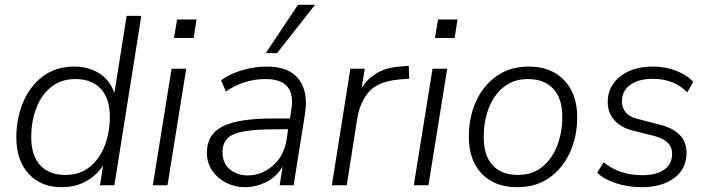

<svg xmlns="http://www.w3.org/2000/svg" viewBox="-20 -771 2948 799"><path d="M236 8Q151 8 99.5 -47.5Q48 -103 48 -199Q48 -278 76 -345Q104 -412 158 -453Q212 -494 290 -494Q346 -494 391 -467Q436 -440 456 -384L507 -705H568L456 0H396L409 -82Q381 -40 337 -16Q293 8 236 8ZM252 -43Q312 -43 353 -76Q394 -109 415.5 -164Q437 -219 437 -285Q437 -362 399 -402Q361 -442 294 -442Q234 -442 193 -409Q152 -376 131 -321Q110 -266 110 -200Q110 -123 147.5 -83Q185 -43 252 -43Z M704 -613 717 -690H798L786 -613ZM616 0 694 -485H755L677 0Z M999 8Q958 8 922 -10Q886 -28 863.5 -60.5Q841 -93 841 -136Q841 -212 906.5 -245Q972 -278 1116 -278H1187L1192 -313Q1203 -376 1177 -409Q1151 -442 1085 -442Q995 -442 920 -390L900 -437Q935 -463 986.5 -478.5Q1038 -494 1090 -494Q1184 -494 1224 -440.5Q1264 -387 1249 -296L1202 0H1144L1156 -78Q1130 -34 1087 -13Q1044 8 999 8ZM1010 -41Q1068 -41 1114.5 -80.5Q1161 -120 1173 -191L1179 -233H1130Q1045 -233 996 -224.5Q947 -216 926.5 -195Q906 -174 906 -139Q906 -90 937.5 -65.5Q969 -41 1010 -41ZM1086 -550 1220 -751H1291L1133 -550Z M1361 0 1438 -485H1498L1485 -405Q1508 -442 1547 -466Q1586 -490 1644 -494L1681 -497L1683 -444L1639 -440Q1553 -432 1515 -388.5Q1477 -345 1466 -274L1423 0Z M1790 -613 1803 -690H1884L1872 -613ZM1702 0 1780 -485H1841L1763 0Z M2133 8Q2039 8 1985 -48Q1931 -104 1931 -203Q1931 -282 1960.5 -348Q1990 -414 2046 -454Q2102 -494 2180 -494Q2273 -494 2327.5 -437.5Q2382 -381 2382 -283Q2382 -203 2352 -137Q2322 -71 2266.5 -31.5Q2211 8 2133 8ZM2135 -43Q2195 -43 2236 -76Q2277 -109 2298.5 -164Q2320 -219 2320 -285Q2320 -362 2282 -402Q2244 -442 2177 -442Q2118 -442 2076.5 -409Q2035 -376 2014 -321Q1993 -266 1993 -200Q1993 -123 2030.5 -83Q2068 -43 2135 -43Z M2651 8Q2594 8 2544.5 -8Q2495 -24 2465 -52L2492 -96Q2527 -67 2567.5 -54.5Q2608 -42 2654 -42Q2711 -42 2744 -65Q2777 -88 2777 -131Q2777 -159 2758.5 -177Q2740 -195 2707 -204L2612 -228Q2564 -240 2536.5 -271Q2509 -302 2509 -347Q2509 -411 2560.5 -452.5Q2612 -494 2698 -494Q2749 -494 2794 -476.5Q2839 -459 2865 -430L2840 -387Q2785 -443 2696 -443Q2638 -443 2603 -418Q2568 -393 2568 -349Q2568 -323 2584 -303.5Q2600 -284 2634 -276L2730 -251Q2779 -239 2808 -210Q2837 -181 2837 -136Q2837 -68 2785.5 -30Q2734 8 2651 8Z"/></svg>

Font: Nunito Sans Light
Style: Italic
Weight: 300
Italic angle: -9°
Designer: Vernon Adams
Foundry: Vernon Adams
Version: Version 3.006; ttfautohint (v1.8.3)